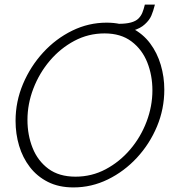

<svg xmlns="http://www.w3.org/2000/svg" viewBox="-20 -814 764 839"><path d="M301 5Q237 5 189.5 -19Q142 -43 110.5 -84Q79 -125 63.5 -177Q48 -229 48 -286Q48 -370 80.5 -447Q113 -524 168.5 -584.5Q224 -645 295.5 -680Q367 -715 446 -715Q510 -715 557.5 -690.5Q605 -666 636 -624.5Q667 -583 682.5 -530.5Q698 -478 698 -422Q698 -338 666 -261.5Q634 -185 578.5 -125Q523 -65 451.5 -30Q380 5 301 5ZM310 -42Q381 -42 442 -74.5Q503 -107 549 -161Q595 -215 620.5 -282.5Q646 -350 646 -419Q646 -485 623.5 -541.5Q601 -598 554.5 -633Q508 -668 437 -668Q366 -668 305 -635.5Q244 -603 198 -549Q152 -495 126 -427.5Q100 -360 100 -290Q100 -224 122.5 -167.5Q145 -111 191.5 -76.5Q238 -42 310 -42ZM492 -671 500 -710Q562 -710 585 -733Q596 -744 602 -758.5Q608 -773 613 -794H657Q650 -766 641.5 -746Q633 -726 613 -708Q594 -690 561 -680.5Q528 -671 492 -671Z"/></svg>

Font: Raleway Light
Style: Italic
Weight: 300
Italic angle: -12°
Designer: Matt McInerney, Pablo Impallari, Rodrigo Fuenzalida
Foundry: Matt McInerney, Pablo Impallari, Rodrigo Fuenzalida
Version: Version 4.026